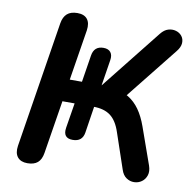

<svg xmlns="http://www.w3.org/2000/svg" viewBox="-80 -794 889 884"><g transform="rotate(10 364.0 -352.0)"><path d="M104 8Q73 8 58 -10.5Q43 -29 48 -63L142 -653Q147 -683 164 -698Q181 -713 212 -713Q244 -713 258.5 -694.5Q273 -676 268 -642L230 -405H287L307 -531Q314 -576 358 -576Q381 -576 391.5 -562.5Q402 -549 398 -525L379 -405H383L374 -398L602 -685Q618 -705 636.5 -710.5Q655 -716 672.5 -711Q690 -706 700.5 -692.5Q711 -679 710 -660Q709 -641 692 -620L488 -364L434 -401Q476 -395 506.5 -376.5Q537 -358 559 -327Q581 -296 597 -251L658 -79Q667 -53 660.5 -33.5Q654 -14 638.5 -3Q623 8 603.5 8.5Q584 9 567 -2.5Q550 -14 542 -39L486 -204Q469 -256 439 -278.5Q409 -301 359 -301H335L364 -313L343 -177Q336 -134 291 -134Q244 -134 252 -184L271 -301H214L174 -52Q169 -21 152 -6.5Q135 8 104 8Z"/></g></svg>

Font: Nunito ExtraLight
Style: Italic
Weight: 200
Italic angle: -9°
Designer: Vernon Adams
Foundry: Vernon Adams
Version: Version 3.602